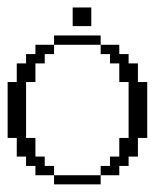

<svg xmlns="http://www.w3.org/2000/svg" viewBox="-20 -483 430 503"><path d="M121.6 0V-23.9H243.7V0ZM72.8 -23.9V-48.3H48.3V-72.8H23.9V-121.6H0V-268.1H23.9V-316.9H48.3V-341.3H72.8V-365.7H121.6V-341.3H97.2V-316.9H72.8V-268.1H48.3V-121.6H72.8V-72.8H97.2V-48.3H121.6V-23.9ZM243.7 -23.9V-48.3H268.1V-72.8H292.5V-121.6H316.9V-268.1H292.5V-316.9H268.1V-341.3H243.7V-365.7H292.5V-341.3H316.9V-316.9H341.3V-268.1H365.7V-121.6H341.3V-72.8H316.9V-48.3H292.5V-23.9ZM121.6 -365.7V-390.1H243.7V-365.7ZM170.4 -414.6V-463.4H219.2V-414.6Z"/></svg>

Font: FS Mondwest Regular
Style: Regular
Weight: 400
Designer: NZWStudios2024
Foundry: https://fontstruct.com
Version: Version 1.0